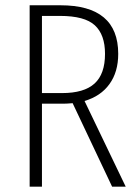

<svg xmlns="http://www.w3.org/2000/svg" viewBox="-20 -704 522 724"><path d="M454.1 0H402.8L253.9 -314.9Q231.4 -313 219.2 -313H138.2V0H91.8V-684.1H208Q425.8 -684.1 425.8 -501Q425.8 -432.6 392.8 -387Q359.9 -341.3 298.8 -323.2ZM213.9 -353Q296.9 -353 336.4 -388.9Q376 -424.8 376 -501Q376 -573.2 337.6 -608.6Q299.3 -644 206.1 -644H138.2V-353Z"/></svg>

Font: Fira Sans Compressed ExtraLight
Style: Regular
Weight: 250
Width: 1
Designer: Carrois Corporate & Edenspiekermann AG
Foundry: Carrois Corporate GbR & Edenspiekermann AG
Version: Version 4.203;PS 004.203;hotconv 1.0.88;makeotf.lib2.5.64775